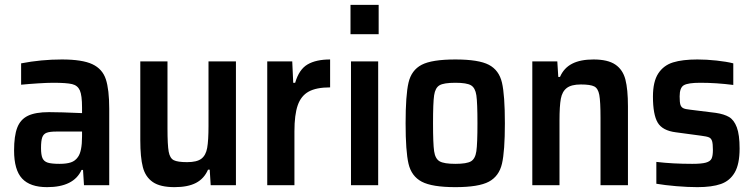

<svg xmlns="http://www.w3.org/2000/svg" viewBox="-20 -763 3107 791"><path d="M38 -143Q38 -203 51 -237Q64 -271 95 -286Q126 -301 182 -301Q228 -301 318 -297V-320Q318 -370 309 -390.5Q300 -411 277 -416.5Q254 -422 199 -422Q175 -422 136 -419.5Q97 -417 67 -414V-502Q150 -518 235 -518Q319 -518 360.5 -498.5Q402 -479 416 -436.5Q430 -394 430 -315V0H326L322 -63H316Q284 8 174 8Q104 8 71 -27.5Q38 -63 38 -143ZM301 -116Q318 -139 318 -201V-221H212Q185 -221 172 -216Q159 -211 154 -197Q149 -183 149 -153Q149 -125 155 -111.5Q161 -98 176.5 -93Q192 -88 226 -88Q254 -88 272 -94Q290 -100 301 -116Z M558 -185V-510H670V-234Q670 -165 675 -138Q680 -111 696 -103Q712 -95 751 -95Q791 -95 809.5 -109Q828 -123 833.5 -153.5Q839 -184 839 -244V-510H952V0H848L844 -64H837Q821 -27 787.5 -9.5Q754 8 699 8Q640 8 609.5 -13Q579 -34 568.5 -74.5Q558 -115 558 -185Z M1081 -510H1184L1188 -422H1196Q1212 -477 1247 -497.5Q1282 -518 1340 -518V-403Q1283 -403 1251.5 -385.5Q1220 -368 1206.5 -329Q1193 -290 1193 -222V0H1081Z M1424 -622V-743H1540V-622ZM1426 0V-510H1538V0Z M1651 -255Q1651 -371 1663 -422.5Q1675 -474 1717 -496Q1759 -518 1856 -518Q1952 -518 1994 -496Q2036 -474 2048 -422.5Q2060 -371 2060 -255Q2060 -140 2048 -88.5Q2036 -37 1994 -14.5Q1952 8 1856 8Q1760 8 1717.5 -14.5Q1675 -37 1663 -88.5Q1651 -140 1651 -255ZM1947 -255Q1947 -340 1942.5 -370.5Q1938 -401 1920.5 -411.5Q1903 -422 1856 -422Q1808 -422 1790.5 -411.5Q1773 -401 1768.5 -370.5Q1764 -340 1764 -255Q1764 -171 1768.5 -140Q1773 -109 1791 -98.5Q1809 -88 1856 -88Q1903 -88 1920.5 -98.5Q1938 -109 1942.5 -140Q1947 -171 1947 -255Z M2173 -510H2276L2280 -446H2287Q2303 -483 2337 -500.5Q2371 -518 2425 -518Q2484 -518 2515 -497Q2546 -476 2556.5 -435.5Q2567 -395 2567 -325V0H2454V-276Q2454 -345 2449 -372Q2444 -399 2428 -407Q2412 -415 2373 -415Q2334 -415 2315 -400.5Q2296 -386 2290.5 -356Q2285 -326 2285 -266V0H2173Z M2684 -6V-96Q2751 -88 2832 -88Q2870 -88 2888 -93Q2906 -98 2911.5 -109.5Q2917 -121 2917 -145Q2917 -171 2913.5 -182Q2910 -193 2901 -197Q2892 -201 2868 -204L2764 -218Q2709 -225 2689.5 -258Q2670 -291 2670 -365Q2670 -427 2692 -460.5Q2714 -494 2753 -506Q2792 -518 2853 -518Q2891 -518 2932.5 -513.5Q2974 -509 3001 -502V-413Q2931 -422 2865 -422Q2815 -422 2797.5 -412Q2780 -402 2780 -366Q2780 -342 2783 -332Q2786 -322 2794.5 -317.5Q2803 -313 2824 -311L2929 -298Q2963 -293 2983.5 -281Q3004 -269 3015.5 -238.5Q3027 -208 3027 -151Q3027 -87 3007 -52.5Q2987 -18 2950 -5Q2913 8 2853 8Q2814 8 2766.5 4Q2719 0 2684 -6Z"/></svg>

Font: Saira Semi Condensed Medium
Style: Regular
Weight: 500
Width: 4
Designer: Hector Gatti with collaboration of the Omnibus-Type team
Foundry: Omnibus-Type
Version: Version 1.001; ttfautohint (v1.8)